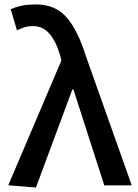

<svg xmlns="http://www.w3.org/2000/svg" viewBox="-20 -830 617 860"><path d="M141 10 17 0 255 -559 250 -580Q231 -645 201.5 -679Q172 -713 129 -713Q105 -713 88.5 -707.5Q72 -702 56 -694L28 -789Q51 -799 76.5 -804.5Q102 -810 142 -810Q228 -810 278.5 -752Q329 -694 366 -575L570 0H447L309 -429H304Z"/></svg>

Font: Source Han Sans TC Medium
Style: Regular
Weight: 500
Designer: Ryoko NISHIZUKA Ë•øÂ°öÊ∂ºÂ≠ê (kana, bopomofo & ideographs); Paul D. Hunt (Latin, Greek & Cyrillic); Sandoll Communicatio
Foundry: Adobe
Version: Version 2.004;hotconv 1.0.118;makeotfexe 2.5.65603